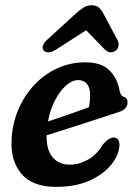

<svg xmlns="http://www.w3.org/2000/svg" viewBox="-20 -700 516 730"><path d="M434 -145.5Q431.5 -109 402.2 -73Q373 -37 320 -13.2Q267 10.5 193.5 10.5Q103 10.5 61.2 -39.5Q19.5 -89.5 24 -170Q27 -230 49.5 -283Q72 -336 109.8 -376.5Q147.5 -417 197.2 -440Q247 -463 304.5 -463Q365 -463 395.8 -432.8Q426.5 -402.5 434.5 -355.5Q439 -336 449 -332.5Q464.5 -328.5 465 -312Q465.5 -299 456.8 -288.8Q448 -278.5 425.5 -272Q390.5 -260.5 342.2 -244.8Q294 -229 244.5 -213.2Q195 -197.5 157 -185.5Q156.5 -130 180 -102Q203.5 -74 245 -74Q280.5 -74 314.5 -93Q348.5 -112 371 -150.5Q395.5 -179 414.5 -177Q425.5 -176 430.2 -167Q435 -158 434 -145.5ZM277 -395.5Q254 -395.5 230.8 -374.8Q207.5 -354 189 -318.5Q170.5 -283 162.5 -238Q199 -250.5 242 -265.2Q285 -280 318 -292.5Q322.5 -312 322.5 -341.5Q322.5 -366 310.8 -380.8Q299 -395.5 277 -395.5ZM191.5 -510.5Q176 -501 163.8 -501Q151.5 -501 146 -508Q133.5 -524.5 159 -548.5L265 -645.5Q282.5 -661.5 296.8 -670.8Q311 -680 328.5 -680Q346.5 -680 356.2 -671Q366 -662 374.5 -645.5L427 -547Q433 -535 430.2 -524.2Q427.5 -513.5 420.5 -508Q398.5 -492.5 379 -511.5L307.5 -585Z"/></svg>

Font: Fraunces 72pt SuperSoft SemiBold
Style: Italic
Weight: 600
Italic angle: -16°
Version: Version 1.000;[b76b70a41]